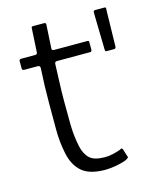

<svg xmlns="http://www.w3.org/2000/svg" viewBox="-93 -639 559 702"><g transform="rotate(-15 187.0 -288.0)"><path d="M220 0Q159 0 130 -26Q101 -52 92 -99Q83 -142 83 -189Q83 -236 83 -286Q83 -321 84 -354Q85 -387 87 -421Q87 -430 78 -430H25Q23 -430 21 -432Q19 -434 19 -437V-465Q19 -468 21 -470Q23 -472 26 -472H79Q84 -472 86 -474Q88 -476 88 -482L93 -570Q93 -576 98 -576H141Q144 -576 146 -574.5Q148 -573 148 -570L143 -483Q142 -477 144 -474.5Q146 -472 151 -472H277Q281 -472 282 -470.5Q283 -469 283 -465V-437Q283 -435 281.5 -432.5Q280 -430 276 -430H150Q147 -430 144.5 -428Q142 -426 142 -420Q141 -386 139.5 -351Q138 -316 138 -280Q138 -239 138.5 -194.5Q139 -150 148 -108Q155 -77 172.5 -61Q190 -45 230 -45Q245 -45 260 -48.5Q275 -52 289 -57Q295 -61 297 -60Q299 -59 301 -54L309 -28Q312 -24 309 -21Q306 -18 298 -14Q287 -10 271.5 -6.5Q256 -3 241.5 -1.5Q227 0 220 0ZM335 -418Q333 -418 331.5 -419.5Q330 -421 330 -425L327 -565Q327 -570 328.5 -572Q330 -574 334 -574H368Q373 -574 374 -572Q375 -570 374 -567L371 -424Q370 -421 368.5 -419.5Q367 -418 364 -418Z"/></g></svg>

Font: Glory Light
Style: Regular
Weight: 300
Version: Version 1.011